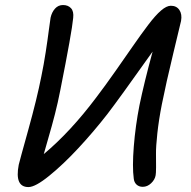

<svg xmlns="http://www.w3.org/2000/svg" viewBox="-20 -737 766 771"><path d="M94.2 14.2Q38.1 14.2 55.2 -75.2Q58.1 -88.4 93.3 -214.6Q128.4 -340.8 146 -430.2Q155.8 -477.5 163.6 -528.1Q171.4 -578.6 176.3 -617.4Q181.2 -656.2 183.1 -666Q188 -688 200.9 -702.4Q213.9 -716.8 232.9 -716.8Q253.4 -716.8 265.1 -704.1Q276.9 -691.4 273.9 -665Q269 -610.4 222.2 -375Q212.4 -324.7 200.7 -279.1Q189 -233.4 173.8 -181.4Q158.7 -129.4 155.8 -118.2Q262.7 -207.5 366.2 -345.2Q402.3 -392.6 445.3 -453.9Q488.3 -515.1 516.8 -556.4Q545.4 -597.7 574.7 -636.5Q604 -675.3 626.5 -694.6Q648.9 -713.9 666 -713.9Q689 -713.9 700.4 -696.8Q711.9 -679.7 707 -652.8Q707 -652.3 676.8 -526.9Q646.5 -401.4 629.9 -317.9Q617.7 -255.9 611.8 -201.4Q606 -147 606.4 -119.6Q606.9 -92.3 606.7 -65.7Q606.4 -39.1 605 -33.2Q602.1 -15.6 586.9 -1.2Q571.8 13.2 553.2 13.2Q538.1 13.2 528.3 4.2Q518.6 -4.9 517.1 -20Q510.7 -66.4 517.3 -149.2Q523.9 -231.9 540 -314Q558.6 -404.3 592.8 -529.8Q457 -338.4 411.1 -278.8Q356 -208 295.2 -142.6Q234.4 -77.1 178.2 -31.5Q122.1 14.2 94.2 14.2Z"/></svg>

Font: Shantell Sans Normal
Style: Italic
Weight: 400
Italic angle: -11.31°
Designer: Stephen Nixon, Anya Danilova, Shantell Martin
Foundry: Arrow Type
Version: Version 1.006;[559af2be0]